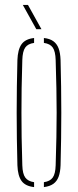

<svg xmlns="http://www.w3.org/2000/svg" viewBox="-20 -759 318 783"><path d="M51 -85Q49.5 -138.5 48.8 -192.2Q48 -246 48 -299.5Q48 -353 48.8 -406.8Q49.5 -460.5 51 -514Q52.5 -557 67.8 -578.5Q83 -600 119 -604V-584Q93.5 -580.5 82.8 -565Q72 -549.5 71 -514Q69 -450.5 68.2 -399Q67.5 -347.5 67.5 -299.5Q67.5 -251.5 68.2 -200Q69 -148.5 71 -85Q72 -50 83.2 -34.8Q94.5 -19.5 119 -16V4Q83 0 67.8 -21.2Q52.5 -42.5 51 -85ZM159 4V-16Q184 -19.5 195 -34.8Q206 -50 207 -85Q209 -148.5 210 -200Q211 -251.5 211 -299.5Q211 -347.5 210 -399Q209 -450.5 207 -514Q206 -549.5 195.2 -565Q184.5 -580.5 159 -584V-604Q183 -601.5 197.5 -591Q212 -580.5 219 -561.8Q226 -543 227 -514Q228.5 -460.5 229.2 -406.8Q230 -353 230 -299.5Q230 -246 229.2 -192.2Q228.5 -138.5 227 -85Q226 -57 219 -38.2Q212 -19.5 197.5 -9.2Q183 1 159 4ZM128 -640 73 -739H94L149 -640Z"/></svg>

Font: Big Shoulders Stencil Thin
Style: Regular
Weight: 100
Designer: Patric King
Foundry: XO Type Co
Version: Version 2.001